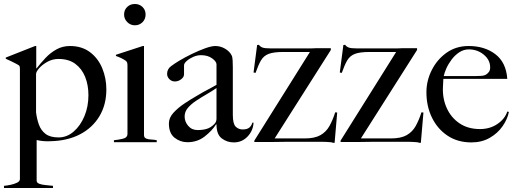

<svg xmlns="http://www.w3.org/2000/svg" viewBox="-20 -714 2577 964"><path d="M0 230V219Q14 218 33 214Q52 210 66 203Q80 196 80 185V-369Q80 -383 74 -386.5Q68 -390 61 -394Q51 -399 36 -406.5Q21 -414 9 -419V-425L156 -483H162V-371H164Q184 -397 208.5 -423Q233 -449 263.5 -466Q294 -483 331 -483Q391 -483 432 -452Q473 -421 493.5 -371Q514 -321 514 -265Q514 -188 479 -130Q444 -72 381.5 -39.5Q319 -7 234 -5Q197 -3 164 -11V193Q164 204 178 209Q192 214 211.5 215.5Q231 217 246 219V230ZM274 -24Q316 -24 350 -53.5Q384 -83 404 -131Q424 -179 424 -236Q424 -287 407.5 -328Q391 -369 358 -393.5Q325 -418 274 -418Q244 -418 218.5 -404Q193 -390 177 -372Q161 -354 161 -342V-150Q165 -117 175.5 -88Q186 -59 209 -41.5Q232 -24 274 -24Z M657 -587Q635 -587 619 -603Q603 -619 603 -641Q603 -664 618.5 -679Q634 -694 657 -694Q680 -694 695.5 -679Q711 -664 711 -641Q711 -618 695.5 -602.5Q680 -587 657 -587ZM552 0V-10Q574 -12 597 -17.5Q620 -23 620 -42V-385Q620 -393 618.5 -399Q617 -405 610 -410Q591 -423 562 -433V-439L697 -483H703V-36Q703 -23 713.5 -18.5Q724 -14 739 -13.5Q754 -13 767 -10V0Z M1154 1Q1120 1 1093.5 -19Q1067 -39 1067 -89L1065 -90Q1045 -58 1008 -29Q971 0 921 0Q885 0 856.5 -22.5Q828 -45 828 -94Q828 -123 851 -148Q874 -173 905.5 -194Q937 -215 965 -231Q979 -240 1000 -251.5Q1021 -263 1040 -273Q1059 -283 1067 -288V-391Q1067 -405 1045 -421Q1023 -437 989 -437Q970 -437 950.5 -428.5Q931 -420 917.5 -408Q904 -396 904 -386V-341Q904 -327 889.5 -316Q875 -305 858 -305Q842 -305 830.5 -316.5Q819 -328 819 -343Q819 -367 838.5 -381.5Q858 -396 878 -408Q908 -426 943 -443Q978 -460 1010 -471.5Q1042 -483 1061 -483Q1087 -483 1110 -469.5Q1133 -456 1143 -436Q1147 -429 1148 -411.5Q1149 -394 1149 -377V-138Q1149 -92 1163.5 -78Q1178 -64 1198 -64Q1221 -64 1232 -73.5Q1243 -83 1247 -98H1253Q1251 -58 1223 -28.5Q1195 1 1154 1ZM972 -61Q998 -61 1018 -67Q1038 -73 1055 -90Q1067 -101 1067 -118V-272Q1044 -256 1017 -240.5Q990 -225 964.5 -208Q939 -191 923 -172Q907 -153 907 -129Q907 -103 925 -82Q943 -61 972 -61Z M1651 3Q1650 1 1640 0Q1630 -1 1618 -1.5Q1606 -2 1600 -2H1489Q1451 -2 1416 -2Q1380 -1 1343 -1H1257V-8L1536 -453H1401Q1354 -453 1329 -443.5Q1304 -434 1290.5 -411Q1277 -388 1263 -348L1253 -350L1271 -488L1280 -489Q1286 -480 1297.5 -475.5Q1309 -471 1339 -471Q1349 -471 1372 -471Q1395 -471 1425 -471Q1455 -471 1484 -471Q1513 -471 1535 -471Q1557 -471 1564 -472Q1598 -472 1641 -472V-463L1359 -19H1510Q1560 -19 1589 -35.5Q1618 -52 1634.5 -82Q1651 -112 1663 -150L1673 -149L1660 3Z M2084 3Q2083 1 2073 0Q2063 -1 2051 -1.5Q2039 -2 2033 -2H1922Q1884 -2 1849 -2Q1813 -1 1776 -1H1690V-8L1969 -453H1834Q1787 -453 1762 -443.5Q1737 -434 1723.5 -411Q1710 -388 1696 -348L1686 -350L1704 -488L1713 -489Q1719 -480 1730.5 -475.5Q1742 -471 1772 -471Q1782 -471 1805 -471Q1828 -471 1858 -471Q1888 -471 1917 -471Q1946 -471 1968 -471Q1990 -471 1997 -472Q2031 -472 2074 -472V-463L1792 -19H1943Q1993 -19 2022 -35.5Q2051 -52 2067.5 -82Q2084 -112 2096 -150L2106 -149L2093 3Z M2347 1Q2278 1 2227.5 -32.5Q2177 -66 2149 -123Q2121 -180 2121 -251Q2121 -309 2148 -362.5Q2175 -416 2222.5 -449.5Q2270 -483 2333 -483Q2413 -483 2467 -442Q2521 -401 2527 -318H2206L2204 -278Q2201 -220 2223 -171.5Q2245 -123 2287.5 -94.5Q2330 -66 2390 -66Q2440 -66 2477.5 -91.5Q2515 -117 2527 -154L2535 -152Q2528 -116 2503.5 -80.5Q2479 -45 2439 -22Q2399 1 2347 1ZM2208 -332H2363Q2378 -332 2395 -333Q2412 -334 2421 -340Q2430 -346 2435.5 -354Q2441 -362 2441 -376Q2441 -413 2409 -439.5Q2377 -466 2334 -466Q2308 -466 2286 -451.5Q2264 -437 2247.5 -415Q2231 -393 2221 -370.5Q2211 -348 2208 -332Z"/></svg>

Font: Mulat Addis
Style: Regular
Weight: 400
Designer: Fasil fikreab
Version: Version 1.001; ttfautohint (v1.8.3)